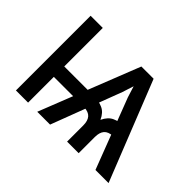

<svg xmlns="http://www.w3.org/2000/svg" viewBox="-107 -764 986 986"><g transform="rotate(45 386.5 -271.0)"><path d="M652.8 0 506.8 -381.3 456.1 -542.5H532.7L748 0ZM75.2 0V-542.5H163.6V0ZM122.6 -187V-262.7H368.7V-187ZM446.8 0V-117.2Q446.8 -150.9 431.9 -168.2Q417 -185.5 383.3 -187V-262.7Q415 -262.7 443.6 -250Q472.2 -237.3 488.8 -200.2Q506.3 -237.3 534.4 -250Q562.5 -262.7 594.2 -262.7V-187Q560.5 -185.5 545.7 -168.2Q530.8 -150.9 530.8 -117.2V0ZM230 0 443.8 -542.5H519.5L467.8 -381.3L323.2 0Z"/></g></svg>

Font: Inter 16pt
Style: Regular
Weight: 400
Version: Version 4.001;git-66647c0bb